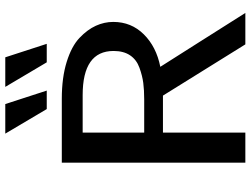

<svg xmlns="http://www.w3.org/2000/svg" viewBox="-131 -818 949 727"><g transform="rotate(-90 343.5 -454.5)"><path d="M201 -909H313L364 -752H294ZM378 -909H490L541 -752H471ZM91 0V-695H333Q413 -695 472.5 -676.5Q532 -658 563.5 -628Q595 -598 609.5 -566Q624 -534 624 -500Q624 -432 577 -384.5Q530 -337 454 -322Q478 -284 549.5 -171.5Q621 -59 658 0H539L345 -312H205V0ZM205 -383H331Q366 -383 393 -386.5Q420 -390 450.5 -401Q481 -412 497.5 -436.5Q514 -461 514 -499Q514 -616 347 -616H205Z"/></g></svg>

Font: Coval
Style: Medium
Weight: 500
Foundry: Context Ltd
Version: Version 001.000